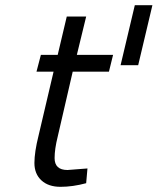

<svg xmlns="http://www.w3.org/2000/svg" viewBox="-20 -712 609 742"><path d="M569 -692 514 -460H446L501 -692ZM191 -101Q191 -55 241 -55L318 -61L313 -4Q261 10 214 10Q167 10 140 -15Q113 -40 113 -82Q113 -124 129 -188L187 -435H121L138 -500H203L238 -648H313L277 -500H417L401 -435H261L203 -184Q191 -136 191 -101Z"/></svg>

Font: TitilliumWebItalic
Style: Italic
Weight: 400
Italic angle: -13°
Version: Version 1.001;PS 57.000;hotconv 1.0.70;makeotf.lib2.5.55311